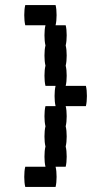

<svg xmlns="http://www.w3.org/2000/svg" viewBox="-20 -660 440 760"><path d="M320 -240H240Q244 -224 244 -200Q244 -177 240 -160Q244 -144 244 -120Q244 -97 240 -80Q244 -64 244 -40Q244 -17 240 0H200Q204 16 204 40Q204 63 200 80H80Q76 63 76 40Q76 16 80 0H160Q156 -17 156 -40Q156 -64 160 -80Q156 -97 156 -120Q156 -144 160 -160Q156 -177 156 -200Q156 -224 160 -240H200Q196 -257 196 -280Q196 -304 200 -320H160Q156 -337 156 -360Q156 -384 160 -400Q156 -417 156 -440Q156 -464 160 -480Q156 -497 156 -520Q156 -544 160 -560H80Q76 -577 76 -600Q76 -624 80 -640H200Q204 -624 204 -600Q204 -577 200 -560H240Q244 -544 244 -520Q244 -497 240 -480Q244 -464 244 -440Q244 -417 240 -400Q244 -384 244 -360Q244 -337 240 -320H320Q324 -304 324 -280Q324 -257 320 -240Z"/></svg>

Font: VT323
Style: Regular
Weight: 400
Monospace: yes
Designer: Peter Hull
Version: Version 2.000